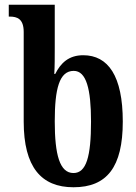

<svg xmlns="http://www.w3.org/2000/svg" viewBox="-20 -780 575 810"><path d="M331 -547C270 -547 236 -514 213 -468H209C211 -499 211 -539 211 -578V-760H17V-710H21C52 -710 80 -701 80 -645V-267C80 -75 154 10 290 10C431 10 498 -75 498 -267C498 -460 436 -547 331 -547ZM290 -50C232 -50 211 -127 211 -268C211 -405 230 -481 291 -481C344 -481 364 -405 364 -267C364 -119 344 -50 290 -50Z"/></svg>

Font: Noto Serif Georgian ExtraCondensed Bold
Style: Regular
Weight: 700
Width: 2
Designer: Monotype Design Team, Akaki Razmadze
Foundry: Google LLC
Version: Version 2.003